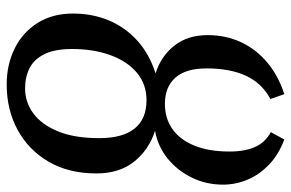

<svg xmlns="http://www.w3.org/2000/svg" viewBox="-168 -691 870 574"><g transform="rotate(90 267.0 -404.0)"><path d="M232.5 11Q173 11 125 -12.8Q77 -36.5 48.8 -81Q20.5 -125.5 20.5 -187.5Q20.5 -245.5 41.2 -294.8Q62 -344 102 -380Q142 -416 199.5 -434Q148.5 -450 116.8 -489.8Q85 -529.5 85 -590Q85 -644 106 -689.2Q127 -734.5 166.5 -767.8Q206 -801 261.5 -819L276 -777.5Q228.5 -752 206.5 -704.2Q184.5 -656.5 184.5 -587Q184.5 -524.5 212.2 -493.2Q240 -462 290.5 -462Q333.5 -462 365.2 -484Q397 -506 415 -549.2Q433 -592.5 433 -655.5Q433 -700.5 419.5 -731.2Q406 -762 375 -778.5L397 -819Q442.5 -802 472.5 -773Q502.5 -744 517.2 -708.8Q532 -673.5 532 -635.5Q532 -585.5 511 -542.5Q490 -499.5 454 -470.2Q418 -441 371 -432.5Q427.5 -414.5 463 -370.2Q498.5 -326 498.5 -257.5Q498.5 -174 463.2 -114Q428 -54 368 -21.5Q308 11 232.5 11ZM244.5 -44Q286 -44 319.5 -69Q353 -94 373 -143.2Q393 -192.5 393 -265.5Q393 -336 364.2 -371.5Q335.5 -407 279.5 -407Q232 -407 197.8 -378.5Q163.5 -350 145 -299.5Q126.5 -249 126.5 -184.5Q126.5 -133.5 141.5 -102.5Q156.5 -71.5 183 -57.8Q209.5 -44 244.5 -44Z"/></g></svg>

Font: Merriweather 24pt
Style: Italic
Weight: 400
Italic angle: -7.8°
Designer: Eben Sorkin
Foundry: Eben Sorkin
Version: Version 2.101